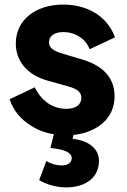

<svg xmlns="http://www.w3.org/2000/svg" viewBox="-20 -578 555 838"><path d="M268 240C356 240 412 195 412 124C412 72 368 35 297 28L301 11C330 8 357 1 380 -10C443 -38 480 -90 480 -158C480 -237 431 -291 340 -318L253 -344C212 -356 194 -370 194 -393C194 -421 217 -438 256 -438C309 -438 355 -408 371 -363L482 -415C449 -506 363 -558 256 -558C133 -558 49 -489 49 -388C49 -311 99 -251 188 -226L281 -200C317 -190 335 -175 335 -152C335 -121 312 -103 269 -103C210 -103 160 -138 132 -197L22 -145C38 -97 68 -59 113 -31C143 -11 177 2 215 8L200 68C260 73 293 88 293 112C293 132 277 144 248 144C227 144 202 137 182 125L151 208C183 229 233 240 268 240Z"/></svg>

Font: Plus Jakarta Sans ExtraBold
Style: Regular
Weight: 800
Designer: Gumpita Rahayu
Foundry: Tokotype
Version: Version 2.071;gftools[0.9.30]